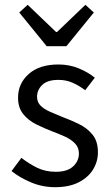

<svg xmlns="http://www.w3.org/2000/svg" viewBox="-20 -766 459 798"><path d="M209 12Q157 12 110 -7.5Q63 -27 28 -55L69 -110Q101 -85 135 -68.5Q169 -52 212 -52Q260 -52 284 -74.5Q308 -97 308 -128Q308 -153 291.5 -170Q275 -187 249.5 -198.5Q224 -210 197 -220Q163 -233 130 -249.5Q97 -266 76 -292.5Q55 -319 55 -360Q55 -419 99.5 -458.5Q144 -498 223 -498Q268 -498 307 -482Q346 -466 374 -443L334 -391Q309 -410 282 -422Q255 -434 223 -434Q177 -434 155.5 -413Q134 -392 134 -364Q134 -341 149 -326.5Q164 -312 188 -301.5Q212 -291 239 -280Q274 -267 308 -250.5Q342 -234 364.5 -206.5Q387 -179 387 -133Q387 -94 366.5 -61Q346 -28 306.5 -8Q267 12 209 12ZM174 -574 60 -714 95 -746 213 -633H217L335 -746L370 -714L256 -574Z"/></svg>

Font: .
Style: 
Weight: 400
Designer: Paul D. Hunt, Dalton Maag
Foundry: Dalton Maag Ltd
Version: Version 1.200